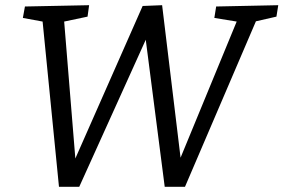

<svg xmlns="http://www.w3.org/2000/svg" viewBox="-20 -718 1091 739"><path d="M812 -693 1051 -698 1044 -654 965 -636 692 1H614L541 -565L285 1H207L144 -635L68 -649L76 -693L323 -698L317 -654L227 -635L270 -108L529 -695L604 -698L675 -111L891 -635L805 -649Z"/></svg>

Font: Bitter Pro
Style: Italic
Weight: 400
Italic angle: -9°
Designer: Sol Matas, and Bitter project Authors
Foundry: Sol Matas
Version: Version 1.010